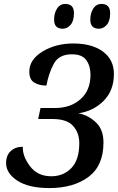

<svg xmlns="http://www.w3.org/2000/svg" viewBox="-20 -945 601 976"><path d="M231 11Q353 11 429.5 -45.5Q506 -102 506 -221Q506 -288 466 -324.5Q426 -361 378 -369Q455 -380 507 -432.5Q559 -485 559 -569Q559 -642 503 -683Q447 -724 353 -724Q263 -724 196 -683Q129 -642 129 -581Q129 -540 154.5 -525Q180 -510 216 -510Q227 -571 253 -620Q279 -669 345 -669Q398 -669 419 -639Q440 -609 440 -565Q440 -486 389.5 -441Q339 -396 260 -396H186L174 -340H247Q320 -340 351.5 -305Q383 -270 383 -217Q383 -132 342.5 -90.5Q302 -49 241 -49Q171 -49 132.5 -100Q94 -151 96 -199Q58 -199 34.5 -177Q11 -155 11 -116Q11 -64 68.5 -26.5Q126 11 231 11ZM483 -799Q505 -799 522.5 -818.5Q540 -838 540 -878Q540 -925 496 -925Q469 -925 454 -901.5Q439 -878 439 -845Q439 -799 483 -799ZM299 -799Q321 -799 338.5 -818.5Q356 -838 356 -878Q356 -925 312 -925Q285 -925 270 -901.5Q255 -878 255 -845Q255 -799 299 -799Z"/></svg>

Font: Noto Serif SemiCondensed Semi
Style: Italic
Weight: 600
Width: 4
Italic angle: -12°
Designer: Monotype Design Team
Foundry: Monotype Imaging Inc.
Version: Version 1.901